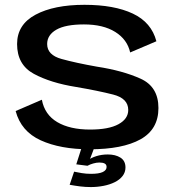

<svg xmlns="http://www.w3.org/2000/svg" viewBox="-20 -616 733 798"><path d="M352.5 4.5Q489.5 4.5 564 -37Q638.5 -78.5 638.5 -167Q638.5 -255.5 564.2 -289Q490 -322.5 382.5 -339Q295 -354.5 235.5 -371Q176 -387.5 176 -433Q176 -470.5 214 -492.5Q252 -514.5 329 -514.5Q409 -514.5 459 -483.2Q509 -452 521 -398L630 -444.5Q609.5 -523 532 -559.5Q454.5 -596 331 -596Q204.5 -596 127.8 -555Q51 -514 51 -433Q51 -347 120.5 -309.2Q190 -271.5 296.5 -254.5Q387.5 -239 450.2 -223Q513 -207 513 -159Q513 -122 472.5 -99.8Q432 -77.5 354.5 -77.5Q270.5 -77.5 218 -108.5Q165.5 -139.5 154 -201.5L45 -154.5Q67.5 -70 149.2 -32.8Q231 4.5 352.5 4.5ZM357.5 161.5Q384 161.5 410 156.5Q436 151.5 456.8 141.2Q477.5 131 489.5 115.5Q501.5 100 501.5 80Q501.5 52.5 480.8 39.2Q460 26 428 26Q402.5 26 380.2 33Q358 40 346.5 50L343.5 73Q353.5 67.5 367.2 63.5Q381 59.5 393 59.5Q407.5 59.5 415.2 63.8Q423 68 423 78Q423 91.5 407 99Q391 106.5 358.5 106.5Q338 106.5 320 103.5Q302 100.5 288 97.5L269.5 152Q291 156 313.2 158.8Q335.5 161.5 357.5 161.5ZM343.5 73 371 0H318.5L297 67Z"/></svg>

Font: Anybody SemiExpanded Medium
Style: Regular
Weight: 500
Width: 6
Version: Version 1.113;gftools[0.9.25]